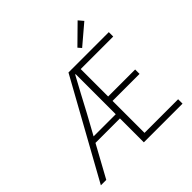

<svg xmlns="http://www.w3.org/2000/svg" viewBox="-212 -1043 1232 1232"><g transform="rotate(-45 404.5 -427.0)"><path d="M283 -388 210 -255H411V-619H407Q376 -563 345.5 -505.5Q315 -448 283 -388ZM21 0 386 -659H752V-619H457V-370H702V-330H457V-40H762V0H411V-217H189L70 0ZM559 -708 539 -731 664 -854 692 -821Z"/></g></svg>

Font: Giro Light
Style: Regular
Weight: 300
Designer: Paul D. Hunt
Foundry: Adobe Systems Incorporated
Version: Version 1.000;PS 1.0;hotconv 1.0.88;makeotf.lib2.5.647800